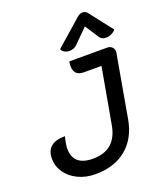

<svg xmlns="http://www.w3.org/2000/svg" viewBox="-171 -1066 1003 1184"><g transform="rotate(-20 331.0 -473.5)"><path d="M28 -173Q28 -276 151 -276Q146 -258 142 -235Q138 -212 138 -199Q138 -86 267 -86Q419 -86 446 -242L511 -606H396Q331 -606 331 -670Q331 -684 334 -700H583Q602 -700 614 -688Q626 -676 626 -659Q626 -653 625 -650L553 -242Q532 -122 453 -56.5Q374 9 250 9Q187 9 136.5 -15Q86 -39 57 -80.5Q28 -122 28 -173ZM358 -760Q341 -760 326.5 -768Q312 -776 306 -790L478 -941Q495 -956 513 -956Q532 -956 544 -941L662 -790Q651 -776 633.5 -768Q616 -760 598 -760Q569 -760 557 -779L498 -870L407 -779Q398 -770 385 -765Q372 -760 358 -760Z"/></g></svg>

Font: K2D Medium
Style: Italic
Weight: 500
Italic angle: -10°
Designer: Katatrad Aksorn Co.,Ltd.
Foundry: Cadson Demak Co.,Ltd.
Version: Version 1.000; ttfautohint (v1.6)